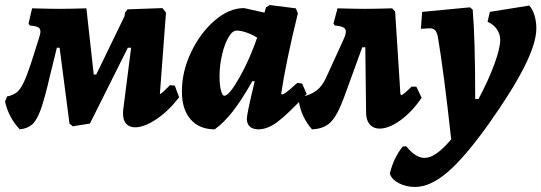

<svg xmlns="http://www.w3.org/2000/svg" viewBox="-33 -500 2143 760"><path d="M676 -115Q633 -59 585 -27.5Q537 4 502 4Q480 4 467 -9.5Q454 -23 454 -50Q454 -61 455 -68L486 -311H473L323 -11L255 0L242 -11L203 -311H192L165 -201Q144 -110 128.5 -67Q113 -24 94.5 -7.5Q76 9 45 12Q1 -35 -13 -98L-5 -118Q18 -123 32 -133.5Q46 -144 59 -170Q72 -196 89 -247L121 -348Q127 -366 127 -375Q127 -387 118 -392Q109 -397 85 -399L80 -407L94 -467Q168 -465 202 -465Q237 -465 309 -467L338 -205H348L460 -436L462 -450L472 -463L610 -468L624 -450L600 -130V-127Q611 -133 640 -163L659 -161Z M1144 -172 1163 -169 1181 -128Q1103 -45 1064 -16.5Q1025 12 990 12Q968 12 956 1Q944 -10 944 -30Q944 -48 975 -178L966 -179Q923 -103 888 -58.5Q853 -14 817 12Q756 12 721.5 -27.5Q687 -67 687 -138Q687 -217 723.5 -293.5Q760 -370 817 -419Q874 -468 933 -468L1014 -450L1020 -471L1035 -480L1138 -467L1146 -447Q1099 -256 1080 -129L1083 -126Q1089 -126 1101.5 -135.5Q1114 -145 1144 -172ZM985 -351Q964 -364 942 -371.5Q920 -379 904 -379Q887 -379 871.5 -352.5Q856 -326 846 -283.5Q836 -241 836 -198Q836 -164 841.5 -142.5Q847 -121 855 -121Q874 -121 914.5 -192.5Q955 -264 985 -351Z M1636 -113Q1597 -56 1551.5 -23.5Q1506 9 1470 9Q1444 9 1429.5 -9Q1415 -27 1416 -61L1413 -313H1401L1329 -115Q1303 -44 1276.5 -17Q1250 10 1202 12Q1160 -36 1150 -98L1159 -116Q1196 -124 1219 -141Q1242 -158 1257 -191L1327 -344Q1336 -364 1336 -375Q1336 -386 1326 -391.5Q1316 -397 1292 -399L1287 -407L1303 -467Q1377 -465 1411 -465Q1447 -465 1519 -467L1531 -455L1552 -127L1556 -123Q1568 -129 1596 -157H1615Z M2062 -478Q2075 -464 2082.5 -440Q2090 -416 2090 -387Q2090 -330 2042.5 -235.5Q1995 -141 1899 -6Q1806 124 1738 182Q1670 240 1610 240Q1574 240 1545.5 225Q1517 210 1510 187Q1525 125 1561 80L1575 79Q1612 125 1647 125Q1670 125 1695.5 107Q1721 89 1753 52Q1723 -222 1700 -355Q1696 -374 1688.5 -381Q1681 -388 1667 -388Q1660 -388 1651 -387Q1642 -386 1633 -386L1638 -453L1827 -471L1838 -462Q1848 -349 1848 -108H1861Q1900 -181 1923.5 -245Q1947 -309 1947 -342Q1947 -365 1934 -384Q1921 -403 1897 -414L1906 -453Z"/></svg>

Font: Alegreya ExtraBold
Style: Italic
Weight: 800
Italic angle: -7°
Designer: Juan Pablo del Peral
Foundry: Huerta Tipografica
Version: Version 2.007; ttfautohint (v1.6)